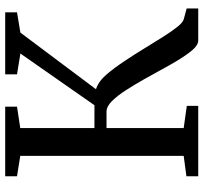

<svg xmlns="http://www.w3.org/2000/svg" viewBox="-42 -741 783 739"><g transform="rotate(-90 349.5 -371.5)"><path d="M40.5 0V-45.5L119 -56V-685L40.5 -697.5V-743H308.5V-697.5L226 -685V-399.5H314L513 -684.5L433 -697.5V-743H671.5V-697.5L593.5 -684.5L375.5 -393.5Q405 -384.5 431.8 -353.5Q458.5 -322.5 486 -280.5Q510 -244.5 533.2 -206.5Q556.5 -168.5 577.2 -135.5Q598 -102.5 615.5 -80.5Q633 -58.5 646 -55.5L686.5 -44.5V0H563Q543 0 519 -31.2Q495 -62.5 468.5 -110Q442 -157.5 415 -206.5Q393.5 -244.5 372 -278Q350.5 -311.5 329.8 -332.2Q309 -353 290 -353H226V-56L311.5 -44V0Z"/></g></svg>

Font: Merriweather Text
Style: Regular
Weight: 400
Designer: Eben Sorkin
Foundry: Eben Sorkin
Version: Version 2.100; ttfautohint (v1.7.19-72a1) -l 8 -r 50 -G 200 